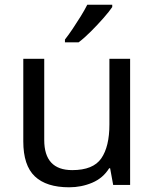

<svg xmlns="http://www.w3.org/2000/svg" viewBox="-20 -786 658 816"><path d="M533 -536V0H461L448 -71H444Q418 -29 372 -9.5Q326 10 274 10Q177 10 128 -36.5Q79 -83 79 -185V-536H168V-191Q168 -63 287 -63Q376 -63 410.5 -113Q445 -163 445 -257V-536ZM457 -756Q445 -738 420 -709.5Q395 -681 366.5 -652.5Q338 -624 314 -606H256V-618Q271 -637 288.5 -663Q306 -689 323 -716.5Q340 -744 351 -766H457Z"/></svg>

Font: Noto Sans Mende Kikakui
Style: Regular
Weight: 400
Designer: Monotype Design Team
Foundry: Monotype Imaging Inc.
Version: Version 2.003; ttfautohint (v1.8.4.7-5d5b)